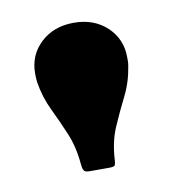

<svg xmlns="http://www.w3.org/2000/svg" viewBox="-47 -809 349 386"><g transform="rotate(-10 127.0 -616.0)"><path d="M220 -660.5Q215 -628.5 201.2 -601.2Q187.5 -574 175 -545.2Q162.5 -516.5 160.5 -479Q160 -470 157.8 -468Q155.5 -466 146 -466H106.5Q97 -466 94.8 -470.8Q92.5 -475.5 92 -483Q89 -518.5 77 -547Q65 -575.5 52 -602.5Q39 -629.5 34 -660.5Q33.5 -666 33.2 -670Q33 -674 33 -678.5Q33 -716 59.5 -740.8Q86 -765.5 127 -765.5Q168 -765.5 194.5 -740.8Q221 -716 221 -678.5Q221 -674 221 -670Q221 -666 220 -660.5Z"/></g></svg>

Font: Besley* Narrow Heavy
Style: Regular
Weight: 800
Width: 4
Designer: Owen Earl
Foundry: indestructible type*
Version: Version 3.000; ttfautohint (v1.8.3)